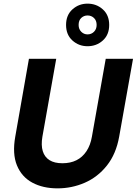

<svg xmlns="http://www.w3.org/2000/svg" viewBox="-20 -1023 751 1055"><path d="M296 12Q216 12 157.5 -19.5Q99 -51 73 -114.5Q47 -178 64 -273L139 -700H289L213 -272Q205 -225 215 -192.5Q225 -160 252 -143Q279 -126 323 -126Q367 -126 400 -142.5Q433 -159 455 -192Q477 -225 485 -272L561 -700H711L635 -273Q618 -177 567.5 -113.5Q517 -50 446 -19Q375 12 296 12ZM461 -769Q413 -769 378 -800.5Q343 -832 343 -886Q343 -940 378 -971.5Q413 -1003 461 -1003Q510 -1003 545 -971.5Q580 -940 580 -886Q580 -832 545 -800.5Q510 -769 461 -769ZM461 -834Q482 -834 496.5 -848.5Q511 -863 511 -886Q511 -910 496.5 -924Q482 -938 461 -938Q441 -938 426.5 -924.5Q412 -911 412 -886Q412 -863 426.5 -848.5Q441 -834 461 -834Z"/></svg>

Font: DM Sans 10pt Black
Style: Italic
Weight: 900
Italic angle: -10°
Version: Version 4.004;gftools[0.9.30]